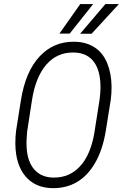

<svg xmlns="http://www.w3.org/2000/svg" viewBox="-20 -929 617 958"><path d="M477.1 -433.6Q480.5 -459 481.4 -486.3Q481.4 -489.7 481.4 -493.7Q481.4 -574.2 449.7 -618.7Q416.5 -665 350.1 -667Q346.7 -667 343.8 -667Q264.2 -667 211.9 -607.4Q157.7 -545.4 139.6 -429.7L115.2 -271L112.3 -225.6Q112.3 -218.8 112.3 -212.4Q112.3 -136.7 143.6 -92.8Q177.7 -44.9 243.7 -43Q247.1 -43 250 -43Q326.2 -43 377.9 -97.7Q431.6 -154.3 450.7 -265.6ZM240.2 9.8Q154.8 7.8 106.4 -50Q58.1 -107.9 56.6 -210.4Q56.6 -213.9 56.6 -217.3Q56.6 -248 60.5 -278.3L84 -426.3Q106.4 -571.3 177.7 -647.5Q246.6 -721.2 347.7 -720.7Q351.1 -720.7 354 -720.7Q411.1 -719.2 452.1 -692.6Q493.2 -666 514.4 -615Q535.6 -564 536.6 -499.5Q536.6 -496.1 536.6 -492.7Q536.6 -461.9 532.7 -431.6L507.8 -275.9Q492.2 -181.2 454.6 -116.2Q417 -51.3 362.8 -20Q311 9.8 246.1 9.8Q243.2 9.8 240.2 9.8ZM380.4 -908.7H444.8L327.6 -761.2H276.4ZM505.9 -908.7H573.2L437 -760.7H379.9Z"/></svg>

Font: MAUL Condensed Light Italic
Style: Light Italic
Weight: 300
Italic angle: -12°
Designer: MAUL
Version: Version 1.0; 2020; ttfautohint (v1.8.3)